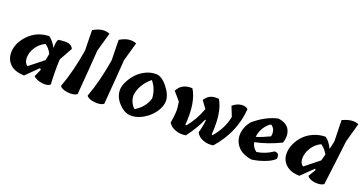

<svg xmlns="http://www.w3.org/2000/svg" viewBox="-43 -1558 4278 2276"><g transform="rotate(20 2096.0 -420.0)"><path d="M695 -504 603 -338Q596 -201 605 -22Q574 6 504.5 -2Q435 -10 391 -49L434 -146L419 -161Q299 -43 270 -14Q151 -19 93 -74.5Q35 -130 34 -217Q33 -338 136 -444.5Q239 -551 393 -555Q441 -522 488 -440Q485 -513 506 -550Q590 -564 634.5 -554Q679 -544 695 -504ZM271 -132Q357 -199 449 -274L464 -357Q433 -421 382 -453Q311 -419 270 -355Q229 -291 229 -225Q229 -159 271 -132Z M849 -539 844 -795Q960 -865 1053 -826L986 -589Q985 -570 969 -351.5Q953 -133 943 -24Q901 6 822 -4Q743 -14 725 -49Q806 -268 849 -539Z M1185 -539 1180 -795Q1296 -865 1389 -826L1322 -589Q1321 -570 1305 -351.5Q1289 -133 1279 -24Q1237 6 1158 -4Q1079 -14 1061 -49Q1142 -268 1185 -539Z M1397 -244Q1397 -289 1423 -344Q1449 -399 1492.5 -449Q1536 -499 1600.5 -532.5Q1665 -566 1736.5 -566Q1808 -566 1880.5 -476Q1953 -386 1955 -306Q1955 -237 1906.5 -165.5Q1858 -94 1779.5 -47Q1701 0 1622 0Q1543 0 1470 -76.5Q1397 -153 1397 -244ZM1713 -482Q1653 -435 1614.5 -369.5Q1576 -304 1570 -238Q1572 -149 1637 -87Q1760 -161 1791 -281Q1783 -399 1713 -482Z M2600 -120 2610 -111Q2728 -248 2753 -396L2704 -518Q2753 -561 2808.5 -568Q2864 -575 2896 -545Q2875 -245 2662 -3Q2595 9 2533 -14.5Q2471 -38 2446 -90Q2469 -169 2478 -252L2468 -257Q2415 -135 2316 -4Q2246 9 2184 -14.5Q2122 -38 2095 -84Q2110 -173 2112 -225Q2114 -277 2101 -351L2011 -456Q2065 -563 2198 -555Q2291 -405 2267 -120L2279 -116Q2368 -217 2427 -375L2360 -466Q2390 -513 2430.5 -532Q2471 -551 2536 -544Q2622 -404 2600 -120Z M3279 -566Q3386 -553 3422.5 -483.5Q3459 -414 3427 -317Q3267 -238 3105 -205Q3115 -143 3169 -104Q3281 -122 3369 -184Q3437 -188 3424 -110Q3385 -70 3300.5 -39Q3216 -8 3142 0Q3025 -19 2968 -84Q2911 -149 2914 -237Q2920 -333 2987 -413Q3133 -535 3279 -566ZM3224 -469 3205 -461Q3157 -422 3130 -370.5Q3103 -319 3101 -270Q3176 -293 3269 -338Q3287 -428 3224 -469Z M3995 -539 3988 -805Q4114 -863 4192 -827L4125 -586Q4111 -456 4087.5 -273.5Q4064 -91 4056 -22Q4019 5 3948 -1.5Q3877 -8 3845 -48L3902 -144L3890 -156Q3752 -21 3745 -14Q3631 -15 3569.5 -73Q3508 -131 3511 -217Q3512 -277 3539.5 -336.5Q3567 -396 3613.5 -444.5Q3660 -493 3729.5 -523.5Q3799 -554 3877 -555Q3927 -527 3971 -436Q3985 -487 3995 -539ZM3926 -274 3948 -357Q3905 -427 3860 -454Q3790 -421 3749 -356Q3708 -291 3706 -225.5Q3704 -160 3748 -132Q3888 -243 3926 -274Z"/></g></svg>

Font: Tillana
Style: Bold
Weight: 700
Designer: Lipi Raval (Devanagari, Latin), Jonny Pinhorn (Latin)
Foundry: Indian Type Foundry
Version: Version 2.002;PS 1.0;hotconv 1.0.79;makeotf.lib2.5.61930; tt